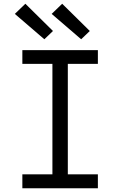

<svg xmlns="http://www.w3.org/2000/svg" viewBox="-20 -1002 640 1022"><path d="M99 0V-74H259V-662H99V-735H501V-662H341V-74H501V0ZM412 -793 255 -928 311 -982 458 -837ZM216 -793 59 -928 115 -982 262 -837Z"/></svg>

Font: Iosevka Extended
Style: Regular
Weight: 400
Width: 7
Monospace: yes
Designer: Belleve Invis
Foundry: Belleve Invis
Version: Version 32.5.0; ttfautohint (v1.8.4)